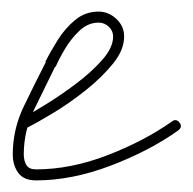

<svg xmlns="http://www.w3.org/2000/svg" viewBox="-20 -294 332 331"><path d="M14 -78Q10 -86 18 -90Q33 -98 59 -114Q85 -130 111.5 -150Q138 -170 156.5 -191Q175 -212 175 -231Q175 -241 167.5 -248Q160 -255 150 -255Q132 -255 117.5 -241.5Q103 -228 92.5 -210.5Q82 -193 76 -179Q76 -179 76 -179Q75 -179 75 -179Q58 -144 39.5 -106.5Q21 -69 21 -28Q21 -17 25.5 -9.5Q30 -2 42 -2Q102 -2 165.5 -26.5Q229 -51 277 -85Q284 -90 290 -82Q295 -75 287 -69Q238 -34 171 -8.5Q104 17 42 17Q21 17 11.5 4Q2 -9 2 -28Q2 -71 21 -110.5Q40 -150 59 -187Q59 -187 58 -187Q58 -187 58 -187Q67 -205 79.5 -225Q92 -245 109.5 -259.5Q127 -274 150 -274Q167 -274 180.5 -261.5Q194 -249 194 -231Q194 -208 175 -184.5Q156 -161 128.5 -139Q101 -117 73 -100Q45 -83 27 -74Q19 -69 14 -78Z"/></svg>

Font: FRB American Cursive Guidelines Arrows Extralight
Style: Italic
Weight: 200
Italic angle: -25°
Version: Version 2.0;Modular Font Editor K font №1